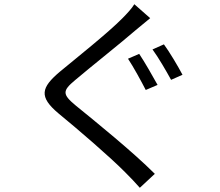

<svg xmlns="http://www.w3.org/2000/svg" viewBox="-20 -824 1040 909"><path d="M639 -569 586 -546C612 -507 649 -439 670 -398L726 -422C705 -460 664 -532 639 -569ZM756 -614 702 -590C730 -552 767 -488 790 -446L844 -470C823 -510 782 -579 756 -614ZM691 -738 616 -804C605 -785 579 -757 559 -737C491 -668 340 -548 264 -485C174 -409 163 -366 257 -287C351 -210 502 -80 573 -8C597 16 621 41 642 65L713 -1C607 -107 430 -250 339 -324C274 -378 275 -394 336 -445C409 -507 553 -621 622 -681C639 -695 670 -721 691 -738Z"/></svg>

Font: Source Han Sans HK
Style: Regular
Weight: 400
Designer: Ryoko NISHIZUKA 西塚涼子 (kana, bopomofo & ideographs); Paul D. Hunt (Latin, Greek & Cyrillic); Sandoll Communications 산돌커뮤니
Foundry: Adobe
Version: Version 2.000;hotconv 1.0.107;makeotfexe 2.5.65593